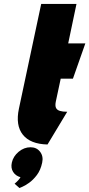

<svg xmlns="http://www.w3.org/2000/svg" viewBox="-20 -720 453 974"><path d="M54 212 79 234Q78 234 92.5 228Q107 222 127.5 207.5Q148 193 167 168Q186 143 194 105Q201 73 183.5 50Q166 27 135 27Q102 27 74.5 50Q47 73 40 105Q34 132 46.5 152Q59 172 84 179Q80 186 73 194Q66 202 54 212ZM263 -204 288 -321H350L413 -500H326L368 -700H189L76 -169Q58 -84 96 -36.5Q134 11 221 13L321 -153Q298 -153 283.5 -157.5Q269 -162 264 -173Q259 -184 263 -204Z"/></svg>

Font: Advent Pro Black
Style: Italic
Weight: 900
Italic angle: -12°
Version: Version 3.000